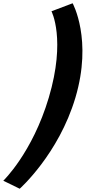

<svg xmlns="http://www.w3.org/2000/svg" viewBox="-25 -895 524 1175"><path d="M95.6 260C95.6 260 333.4 49 436.4 -297C542.4 -653 419.5 -875 419.5 -875L290 -826C290 -826 380 -655 273.4 -297C172.8 41 -4.8 211 -4.8 211Z"/></svg>

Font: Hussar
Style: BdOblThree
Weight: 700
Foundry: Cannot Into Space Fonts
Version: Version 2.00